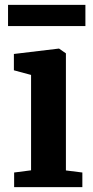

<svg xmlns="http://www.w3.org/2000/svg" viewBox="-20 -768 382 788"><path d="M38 0V-60L107.5 -69V-460.5L37 -479.5V-546.5L220.5 -568.5H222.5L250.5 -549V-68.5L318 -60V0ZM330.5 -748V-661H13V-748Z"/></svg>

Font: Merriweather Light 18pt
Style: Bold
Weight: 700
Version: Version 2.100